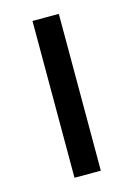

<svg xmlns="http://www.w3.org/2000/svg" viewBox="-89 -584 437 633"><g transform="rotate(-15 129.0 -267.5)"><path d="M175.8 0H85.9V-535.2H175.8Z"/></g></svg>

Font: Droid Sans Fallback
Style: Regular
Weight: 400
Designer: Steve Matteson
Foundry: Ascender Corporation
Version: 3.00 (Khmer version)